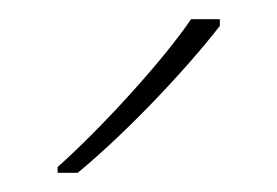

<svg xmlns="http://www.w3.org/2000/svg" viewBox="-20 -786 289 200"><path d="M209 -759V-766H179C150 -723 85 -652 40 -612V-606H61C114 -650 174 -714 209 -759Z"/></svg>

Font: Noto Sans Lao Thin
Style: Regular
Weight: 100
Designer: Monotype Design Team
Foundry: Monotype Imaging Inc.
Version: Version 2.003